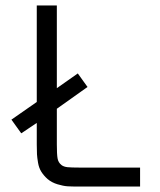

<svg xmlns="http://www.w3.org/2000/svg" viewBox="-20 -686 590 706"><path d="M115.2 -666H189V-361.8L266.1 -416L301.8 -366.2L189 -286.1V-154.8Q189 -118.7 191.7 -103.5Q194.3 -88.4 206.1 -79.1Q214.4 -72.8 227.8 -71.3Q241.2 -69.8 272 -69.8H495.1V0H272Q243.2 0 228 -1Q212.9 -2 191.7 -8.3Q170.4 -14.6 154.8 -27.8Q140.6 -40.5 131.8 -54.7Q123 -68.8 119.9 -87.6Q116.7 -106.4 116 -118.4Q115.2 -130.4 115.2 -154.8V-233.9L58.1 -195.8L22 -246.1L115.2 -311Z"/></svg>

Font: Gidolinya
Style: Regular
Weight: 400
Version: Version 1.0.3